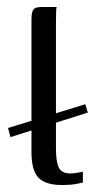

<svg xmlns="http://www.w3.org/2000/svg" viewBox="-20 -525 280 549"><path d="M224 -227 231 -203 10 -133 3 -159ZM156 4Q111 4 90.5 -16.5Q70 -37 70 -90V-472Q70 -484 72.5 -491.5Q75 -499 81 -502Q87 -505 100 -505H142Q141 -504 140.5 -492Q140 -480 140 -462V-101Q140 -63 148 -46Q156 -29 182 -29Q189 -29 201 -31Q213 -33 217 -34V-3Q211 -2 197.5 1Q184 4 156 4Z"/></svg>

Font: Genos Thin
Style: Regular
Weight: 400
Version: Version 1.010